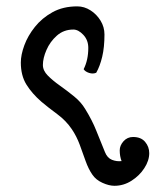

<svg xmlns="http://www.w3.org/2000/svg" viewBox="-20 -584 521 603"><path d="M222.7 -564Q244.6 -564 264.2 -551.5Q283.7 -539.1 295.9 -519Q308.1 -499 308.1 -475.6Q308.1 -435.5 301 -405.8Q293.9 -376 282.2 -355.5Q272 -351.1 259.8 -355Q247.6 -358.9 242.7 -366.7Q257.3 -395.5 257.3 -433.6Q257.3 -458 241.7 -474.6Q226.1 -491.2 210.4 -491.2Q180.2 -491.2 158.7 -472.2Q137.2 -453.1 126 -427.2Q114.7 -401.4 114.7 -379.9Q114.7 -362.3 130.1 -346.7Q145.5 -331.1 168 -315.2Q190.4 -299.3 212.4 -281.5Q234.4 -263.7 247.6 -241.7Q269.5 -206.1 282.2 -174.1Q294.9 -142.1 309.6 -106.4Q316.9 -87.9 331.8 -82Q346.7 -76.2 361.8 -78.1Q356 -93.3 356 -111.8Q356 -127 367.9 -140.4Q379.9 -153.8 397.9 -153.8Q422.9 -153.8 435.8 -138.4Q448.7 -123 448.7 -103Q448.7 -79.6 433.3 -55.9Q418 -32.2 393.1 -16.4Q368.2 -0.5 339.4 -0.5Q322.3 -0.5 301.8 -9.8Q281.2 -19 270 -35.6Q257.8 -53.2 249 -77.9Q240.2 -102.5 230.5 -129.2Q220.7 -155.8 205.6 -178.2Q187.5 -205.1 159.7 -225.6Q131.8 -246.1 110.4 -264.2Q80.6 -290 63 -318.4Q45.4 -346.7 45.4 -387.7Q45.4 -411.6 56.4 -441.7Q67.4 -471.7 89.6 -499.5Q111.8 -527.3 145 -545.7Q178.2 -564 222.7 -564Z"/></svg>

Font: Harmattan Medium
Style: Regular
Weight: 500
Designer: George W. Nuss III and SIL International
Foundry: SIL International
Version: Version 4.000